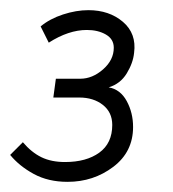

<svg xmlns="http://www.w3.org/2000/svg" viewBox="-22 -557 340 378"><path d="M-2 -252 23 -277Q40 -257 59.5 -247.5Q79 -238 106 -238Q148 -238 173.5 -256.5Q199 -275 199 -311Q199 -336 180.5 -350.5Q162 -365 134 -365H83L88 -402H136Q160 -402 181 -420.5Q202 -439 202 -463Q202 -480 186.5 -489Q171 -498 149 -498Q113 -498 74 -473L58 -505Q76 -520 102 -528.5Q128 -537 152 -537Q193 -537 220 -514Q247 -491 242 -453Q240 -433 227.5 -412.5Q215 -392 192 -385Q215 -381 227.5 -358Q240 -335 240 -307Q240 -258 201 -228.5Q162 -199 111 -199Q73 -199 44.5 -214.5Q16 -230 -2 -252Z"/></svg>

Font: Bellota Light
Style: Italic
Weight: 300
Italic angle: -7.5°
Designer: Kemie Guaida
Foundry: Kemie Guaida
Version: Version 4.001